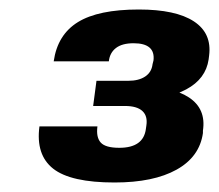

<svg xmlns="http://www.w3.org/2000/svg" viewBox="-20 -807 461 404"><path d="M221 -423Q129 -423 92 -452Q55 -481 63 -541H185Q182 -518 192 -507Q202 -496 231 -496Q282 -496 287 -536L288 -543Q291 -563 279.5 -573.5Q268 -584 243 -584H176L183 -637H250Q272 -637 285.5 -646Q299 -655 301 -672L303 -680Q305 -698 294.5 -707Q284 -716 261 -716Q237 -716 224 -706Q211 -696 209 -678H93Q101 -734 144 -760.5Q187 -787 272 -787Q350 -787 388 -762Q426 -737 420 -690L419 -682Q413 -641 372 -619Q331 -597 265 -597L269 -626Q341 -626 377.5 -602Q414 -578 407 -532V-527Q400 -477 351.5 -450Q303 -423 221 -423Z"/></svg>

Font: Pathway Extreme 8pt Thin 12pt
Style: Bold Italic
Weight: 700
Italic angle: -8°
Version: Version 1.001;gftools[0.9.26]